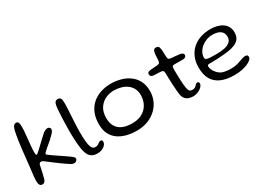

<svg xmlns="http://www.w3.org/2000/svg" viewBox="-27 -1240 2546 1877"><g transform="rotate(-30 1246.0 -301.0)"><path d="M71.5 18.5Q57 18.5 49 11Q41 3.5 37.8 -10Q34.5 -23.5 34.5 -42Q34.5 -64.5 38.5 -101Q42.5 -137.5 48.5 -185Q54.5 -232.5 59.5 -287.5Q64.5 -340 70 -384Q75.5 -428 80.5 -463.8Q85.5 -499.5 90.8 -527Q96 -554.5 100 -573.5Q108.5 -606.5 120 -620Q131.5 -633.5 146.5 -633.5Q165 -633.5 172 -618Q179 -602.5 179 -568.5Q179 -551.5 177.5 -529.2Q176 -507 173.5 -482Q171 -457 168.5 -431Q166 -405 163.5 -380.2Q161 -355.5 159.5 -334Q158 -312.5 158 -297Q158 -281 159.8 -271.2Q161.5 -261.5 166.5 -261.5Q171 -261.5 176.8 -265.2Q182.5 -269 190 -276Q198.5 -283.5 214.8 -298.8Q231 -314 250.8 -332.8Q270.5 -351.5 289.5 -369.2Q308.5 -387 322.5 -399.8Q336.5 -412.5 341 -416Q352.5 -424 364.2 -429Q376 -434 386 -434Q400.5 -434 409 -426Q417.5 -418 417.5 -407Q417.5 -396 409 -382.2Q400.5 -368.5 384.5 -354.5Q352.5 -321 320 -295.2Q287.5 -269.5 258 -240.5Q246.5 -229 246.5 -222.5Q246.5 -219 249.8 -215.8Q253 -212.5 260 -207.5Q274.5 -196 300.5 -178.2Q326.5 -160.5 356.5 -140.2Q386.5 -120 414 -101.2Q441.5 -82.5 458.5 -69.5Q469.5 -61 475.8 -53.8Q482 -46.5 482 -38Q482 -30 477 -22.2Q472 -14.5 463.5 -10Q455 -5.5 443.5 -5.5Q431 -5.5 417.8 -12.2Q404.5 -19 392.5 -27.5Q370 -42.5 338 -65Q306 -87.5 272.8 -112.8Q239.5 -138 212.5 -159Q200 -169.5 189 -175.8Q178 -182 168.5 -182Q159 -182 152.8 -175.5Q146.5 -169 144 -156Q133 -103 125.2 -69.8Q117.5 -36.5 112 -17.5Q105 3.5 95.2 11Q85.5 18.5 71.5 18.5Z M691.5 25.5Q646 25.5 618.8 4.5Q591.5 -16.5 578.5 -67Q565.5 -117.5 562 -205.5Q560 -225.5 559.5 -256Q559 -286.5 559.5 -322.5Q560 -358.5 561 -394Q562 -429.5 563.2 -459.8Q564.5 -490 566 -509Q568.5 -551.5 572.5 -578.2Q576.5 -605 586.8 -617.8Q597 -630.5 615.5 -630.5Q639 -630.5 647.8 -615.5Q656.5 -600.5 656.5 -563Q656.5 -548 655.5 -523.8Q654.5 -499.5 653 -470.2Q651.5 -441 649.5 -409.5Q647.5 -378 646 -348Q644.5 -318 643.5 -292.2Q642.5 -266.5 642.5 -249Q642.5 -181.5 646.5 -140Q650.5 -98.5 658.2 -76.8Q666 -55 677 -47Q688 -39 702 -39Q722 -39 734.2 -46.5Q746.5 -54 755.8 -61.5Q765 -69 775 -69Q784.5 -69 789.8 -62.5Q795 -56 795 -45Q795 -32.5 787.2 -20Q779.5 -7.5 765.2 2.8Q751 13 732.2 19.2Q713.5 25.5 691.5 25.5Z M1133.5 25.5Q1076.5 25.5 1024.2 12.5Q972 -0.5 931 -28.5Q890 -56.5 866.2 -102.2Q842.5 -148 842.5 -214Q842.5 -286.5 865.8 -340.5Q889 -394.5 929.8 -430Q970.5 -465.5 1024.5 -483.2Q1078.5 -501 1139.5 -501Q1194 -501 1247 -487.2Q1300 -473.5 1343.2 -443.2Q1386.5 -413 1412.5 -364.5Q1438.5 -316 1438.5 -246Q1438.5 -195 1418.8 -146.5Q1399 -98 1360.2 -59.5Q1321.5 -21 1264.8 2.2Q1208 25.5 1133.5 25.5ZM1131 -59.5Q1188.5 -59.5 1228.5 -77.2Q1268.5 -95 1293.2 -124Q1318 -153 1329.5 -187.5Q1341 -222 1341 -255.5Q1341 -303 1322.8 -336Q1304.5 -369 1274.2 -389.5Q1244 -410 1207 -419.2Q1170 -428.5 1131.5 -428.5Q1081 -428.5 1036 -406.8Q991 -385 963 -341.2Q935 -297.5 935 -230Q935 -175.5 957 -137.2Q979 -99 1022.8 -79.2Q1066.5 -59.5 1131 -59.5Z M1779 10Q1757 10 1733.2 3Q1709.5 -4 1691.8 -24.8Q1674 -45.5 1670 -85.5Q1668 -101 1666.2 -121Q1664.5 -141 1663 -164.5Q1661.5 -188 1660.2 -213.2Q1659 -238.5 1658.2 -265.2Q1657.5 -292 1657 -319Q1656.5 -341.5 1650 -348.8Q1643.5 -356 1628.5 -357Q1619 -358 1603.2 -358.8Q1587.5 -359.5 1571.2 -360.2Q1555 -361 1542.5 -361.5Q1525.5 -363.5 1517.2 -371.8Q1509 -380 1509 -395Q1509 -405 1513.8 -410.8Q1518.5 -416.5 1527.8 -419.5Q1537 -422.5 1549 -423.5Q1577 -425.5 1594.5 -427Q1612 -428.5 1627 -429.5Q1643.5 -431.5 1649.8 -438Q1656 -444.5 1657.5 -462Q1659 -472.5 1659.5 -487.2Q1660 -502 1660.8 -516.8Q1661.5 -531.5 1663 -542Q1667 -564.5 1674.5 -575.8Q1682 -587 1699.5 -587Q1714 -587 1722 -581.5Q1730 -576 1733.8 -564.8Q1737.5 -553.5 1739.5 -536Q1740 -519.5 1740.5 -506.5Q1741 -493.5 1741.5 -483.5Q1742 -473.5 1742.5 -465.2Q1743 -457 1743.5 -449.5Q1745 -435 1752.2 -429.5Q1759.5 -424 1775 -422.5Q1788.5 -421.5 1806.2 -419.8Q1824 -418 1840.5 -416.5Q1857 -415 1866.5 -413.5Q1885.5 -411 1897.8 -404.2Q1910 -397.5 1910 -382.5Q1910 -369 1900.2 -361.2Q1890.5 -353.5 1873 -352.5Q1839.5 -352 1811.8 -352.8Q1784 -353.5 1769.5 -353Q1757.5 -352.5 1752.2 -346.8Q1747 -341 1746.5 -316Q1746.5 -294 1746.8 -271Q1747 -248 1748 -225Q1749 -202 1750 -180.2Q1751 -158.5 1753 -139Q1755 -119.5 1757 -104Q1762 -70.5 1773.5 -59.8Q1785 -49 1801.5 -49Q1825.5 -49 1838.2 -59Q1851 -69 1859.2 -78.8Q1867.5 -88.5 1878 -88.5Q1888.5 -88.5 1893.2 -83Q1898 -77.5 1898 -67Q1898 -53.5 1887.5 -39.8Q1877 -26 1860 -14.8Q1843 -3.5 1822 3.2Q1801 10 1779 10Z M2232 32Q2149 32 2088.8 7Q2028.5 -18 1996.2 -70.5Q1964 -123 1964 -205.5Q1964 -273 1986.5 -323.8Q2009 -374.5 2048 -408.5Q2087 -442.5 2138.5 -459.5Q2190 -476.5 2248.5 -476.5Q2288.5 -476.5 2323.2 -467.8Q2358 -459 2384.5 -441Q2411 -423 2426 -395.5Q2441 -368 2441 -331Q2441 -288 2422 -262Q2403 -236 2370.2 -221.8Q2337.5 -207.5 2296.5 -201.5Q2255.5 -195.5 2211.5 -193Q2191.5 -191 2164.5 -189.8Q2137.5 -188.5 2113.2 -188.2Q2089 -188 2076.5 -188Q2061.5 -188 2056.2 -183.8Q2051 -179.5 2051 -168.5Q2051 -154.5 2058.8 -135Q2066.5 -115.5 2081.5 -97.5Q2109 -62.5 2145.2 -51Q2181.5 -39.5 2235.5 -39.5Q2279 -39.5 2312.5 -49.5Q2346 -59.5 2370.8 -69Q2395.5 -78.5 2413 -78.5Q2427 -78.5 2435 -73.2Q2443 -68 2443 -52.5Q2443 -38 2427.5 -23Q2412 -8 2383.8 4.5Q2355.5 17 2317 24.5Q2278.5 32 2232 32ZM2189 -234.5Q2235 -234.5 2274 -242.8Q2313 -251 2336.8 -271.8Q2360.5 -292.5 2360.5 -329.5Q2360.5 -373 2329 -395.8Q2297.5 -418.5 2238.5 -418.5Q2204 -418.5 2171.2 -406.2Q2138.5 -394 2113 -372.5Q2087.5 -351 2072.5 -323.5Q2057.5 -296 2057.5 -265Q2057.5 -250 2070 -243.8Q2082.5 -237.5 2111.2 -236Q2140 -234.5 2189 -234.5Z"/></g></svg>

Font: Gluten Light
Style: Regular
Weight: 300
Designer: Tyler Finck
Foundry: Etcetera Type Company
Version: Version 1.300